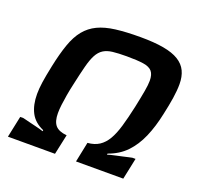

<svg xmlns="http://www.w3.org/2000/svg" viewBox="-122 -829 995 962"><g transform="rotate(20 375.5 -348.0)"><path d="M15 0 39 -114H56Q61 -113 72.5 -110Q84 -107 98.5 -103.5Q113 -100 127.5 -96.5Q142 -93 153 -90Q164 -87 169 -85L170 -91Q121 -112 100 -152.5Q79 -193 79 -251Q79 -279 84 -314Q89 -349 101 -406Q116 -478 134 -529Q152 -580 178.5 -612.5Q205 -645 243.5 -663.5Q282 -682 337 -689Q392 -696 469 -696Q542 -696 592.5 -687Q643 -678 674 -659Q705 -640 719 -610.5Q733 -581 733 -541Q733 -507 726.5 -465Q720 -423 709 -374Q694 -302 669.5 -245.5Q645 -189 607.5 -150Q570 -111 513 -91L512 -85Q517 -87 529.5 -90Q542 -93 558 -96.5Q574 -100 590 -103.5Q606 -107 618.5 -110Q631 -113 637 -114H654L630 0H378L400 -107Q437 -110 462 -126.5Q487 -143 504.5 -173Q522 -203 535.5 -249Q549 -295 563 -359Q575 -416 581 -450.5Q587 -485 587 -506Q587 -539 573 -555.5Q559 -572 526.5 -577Q494 -582 437 -582Q392 -582 362.5 -578.5Q333 -575 313.5 -562.5Q294 -550 281 -525.5Q268 -501 257.5 -460.5Q247 -420 234 -360Q226 -325 221 -295.5Q216 -266 213 -241.5Q210 -217 210 -197Q210 -153 228 -132Q246 -111 289 -107L266 0Z"/></g></svg>

Font: Saira SemiExpanded SemiBold
Style: Italic
Weight: 600
Width: 6
Italic angle: -12°
Designer: Hector Gatti with collaboration of the Omnibus-Type team
Foundry: Omnibus-Type
Version: Version 1.101